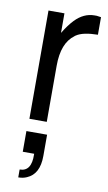

<svg xmlns="http://www.w3.org/2000/svg" viewBox="-92 -585 517 915"><g transform="rotate(10 166.5 -127.5)"><path d="M68.8 -523.9H146V-429.2Q170.9 -470.2 194.8 -495.1Q236.8 -539.1 289.1 -539.1H299.8L320.8 -536.1V-451.2Q249 -450.2 217.8 -429.2Q215.8 -428.2 213.9 -426.8L211.9 -424.8Q152.8 -381.8 152.8 -272V0H68.8ZM64.9 60.1H165V163.1Q165 251 106 275.9Q87.9 284.2 64.9 284.2V246.1Q122.1 246.1 120.1 164.1V160.2H64.9Z"/></g></svg>

Font: SolaimanLipi
Style: Normal
Weight: 400
Designer: Solaiman Karim
Foundry: Al Mamun Sumon
Version: Version 2.000